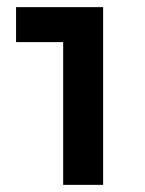

<svg xmlns="http://www.w3.org/2000/svg" viewBox="-20 -518 405 538"><path d="M25 -400V-498H269V0H157V-400Z"/></svg>

Font: Syne SemiBold
Style: Regular
Weight: 600
Designer: Lucas Descroix
Foundry: Bonjour Monde
Version: Version 2.200; ttfautohint (v1.8.4)